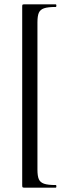

<svg xmlns="http://www.w3.org/2000/svg" viewBox="-20 -745 314 882"><path d="M91 -725H236Q239 -725 239 -719Q239 -713 236 -713Q200 -713 182.5 -707Q165 -701 158.5 -686.5Q152 -672 152 -642V34Q152 64 158.5 78.5Q165 93 182.5 99Q200 105 236 105Q239 105 239 111Q239 117 236 117H91Q85 117 83.5 115Q82 113 82 106V-715Q82 -722 83.5 -723.5Q85 -725 91 -725Z"/></svg>

Font: Cormorant Unicase Medium
Style: Regular
Weight: 500
Designer: Christian Thalmann (Catharsis Fonts)
Foundry: Catharsis Fonts
Version: Version 4.000